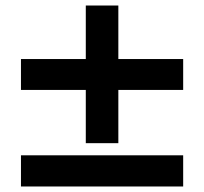

<svg xmlns="http://www.w3.org/2000/svg" viewBox="-20 -698 740 696"><path d="M291 -179H409V-372H644V-484H409V-678H291V-484H56V-372H291ZM56 -22H644V-135H56Z"/></svg>

Font: Martian Mono Std Md
Style: Regular
Weight: 500
Monospace: yes
Designer: Roman Shamin
Foundry: Evil Martians
Version: Version 1.000